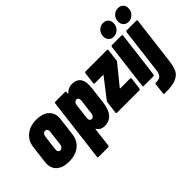

<svg xmlns="http://www.w3.org/2000/svg" viewBox="-110 -1233 1930 1930"><g transform="rotate(-45 855.5 -267.5)"><path d="M22 -138Q22 -147 24 -165L47 -352Q57 -431 114.5 -478Q172 -525 264 -525Q348 -525 394.5 -485.5Q441 -446 441 -378Q441 -370 439 -352L416 -165Q406 -84 349 -38Q292 8 199 8Q115 8 68.5 -30.5Q22 -69 22 -138ZM257 -179 276 -339 277 -348Q277 -364 269 -373.5Q261 -383 247 -383Q231 -383 220 -371Q209 -359 207 -339L187 -179Q185 -159 193 -147Q201 -135 216 -135Q232 -135 243 -147Q254 -159 257 -179Z M885 -396Q885 -375 882 -352L859 -165Q837 8 705 8Q648 8 622 -36Q620 -39 618 -38.5Q616 -38 616 -35L591 171Q590 176 586.5 179.5Q583 183 578 183H440Q435 183 432 179.5Q429 176 430 171L513 -505Q514 -510 517.5 -513.5Q521 -517 526 -517H663Q668 -517 671.5 -513.5Q675 -510 674 -505L671 -485Q671 -483 673 -483Q676 -483 684 -491Q719 -525 770 -525Q885 -525 885 -396ZM693 -383Q677 -383 666 -371Q655 -359 653 -339L634 -178Q633 -175 633 -168Q633 -153 641 -143.5Q649 -134 662 -134Q676 -134 686.5 -146Q697 -158 699 -178L719 -339Q721 -359 714 -371Q707 -383 693 -383Z M876 -12 892 -142Q892 -147 898 -157L1056 -361Q1058 -363 1057.5 -365Q1057 -367 1054 -367H937Q932 -367 929 -370.5Q926 -374 927 -379L942 -505Q943 -510 946.5 -513.5Q950 -517 955 -517H1260Q1265 -517 1268 -513.5Q1271 -510 1270 -505L1254 -375Q1253 -367 1247 -360L1081 -156Q1079 -154 1079.5 -152Q1080 -150 1083 -150H1222Q1233 -150 1233 -138L1217 -12Q1216 -7 1212.5 -3.5Q1209 0 1204 0H886Q881 0 878 -3.5Q875 -7 876 -12Z M1330 -638Q1330 -681 1357.5 -709Q1385 -737 1425 -737Q1458 -737 1478.5 -717Q1499 -697 1499 -664Q1499 -621 1471.5 -592Q1444 -563 1403 -563Q1370 -563 1350 -584Q1330 -605 1330 -638ZM1541 -638Q1541 -681 1568.5 -709Q1596 -737 1636 -737Q1670 -737 1690.5 -717Q1711 -697 1711 -663Q1711 -621 1682.5 -592Q1654 -563 1615 -563Q1582 -563 1561.5 -584Q1541 -605 1541 -638ZM1256 -12 1317 -505Q1318 -510 1321.5 -513.5Q1325 -517 1330 -517H1468Q1473 -517 1476 -513.5Q1479 -510 1478 -505L1417 -12Q1416 -7 1412.5 -3.5Q1409 0 1404 0H1266Q1261 0 1258 -3.5Q1255 -7 1256 -12ZM1350 190 1364 73Q1365 66 1369.5 64Q1374 62 1384 62Q1426 62 1444 43Q1462 24 1467 -15L1527 -505Q1528 -510 1531.5 -513.5Q1535 -517 1540 -517H1678Q1683 -517 1686 -513.5Q1689 -510 1688 -505L1628 -15Q1618 68 1599 112Q1580 156 1525.5 180Q1471 204 1360 202Q1348 202 1350 190Z"/></g></svg>

Font: Barlow Condensed ExtraBold
Style: Italic
Weight: 800
Width: 3
Italic angle: -7°
Designer: Jeremy Tribby
Foundry: Tribby Type
Version: Version 1.408